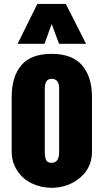

<svg xmlns="http://www.w3.org/2000/svg" viewBox="-20 -919 515 954"><path d="M38.1 -165.5V-436.5Q38.1 -538.1 85.9 -594.7Q133.8 -651.4 236.3 -651.4Q338.4 -651.4 387.7 -594.7Q437 -538.1 437 -436.5V-165.5Q437 -85.9 377.9 -36.1Q318.8 13.7 236.3 14.2Q183.1 13.7 138.2 -7.8Q92.8 -29.3 65.4 -71.3Q38.1 -113.3 38.1 -165.5ZM273.9 -163.6V-479Q273.9 -527.3 236.3 -527.3Q202.6 -527.3 202.6 -479V-163.6Q202.6 -124.5 217.3 -114.7Q224.6 -109.9 236.3 -109.9Q273.9 -109.9 273.9 -163.6ZM67.4 -701.2 165.5 -899.4H307.1L407.7 -701.2H273.4L236.8 -799.8L201.2 -701.2Z"/></svg>

Font: Oswald-Bold
Style: Bold
Weight: 700
Designer: vernon adams
Foundry: vernon adams
Version: Version 2.002; ttfautohint (v0.92.18-e454-dirty) -l 8 -r 50 